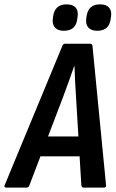

<svg xmlns="http://www.w3.org/2000/svg" viewBox="-49 -854 530 874"><path d="M-20 0Q-32 0 -27.6 -11.4L234.2 -643.6Q238 -655 247 -655H360.2Q371.1 -655 372.1 -643.6L433.7 -11.4Q435.7 0 423.4 0H332.5Q322 0 321.2 -11.4L297.2 -410.9Q295 -445.9 293 -481.4Q291 -516.9 290.2 -551.9H288.2Q276.4 -516.9 263.5 -481.7Q250.6 -446.5 237.4 -410.5L85.2 -11.4Q82.2 0 72.2 0ZM117.5 -142.4 149.6 -232.7H323.5L328.7 -142.4ZM393.9 -713.9Q366.7 -713.9 353.6 -728.2Q340.6 -742.6 343.4 -768L345.2 -780.7Q353.1 -834.2 406.2 -834.2Q434 -834.2 446.9 -820.1Q459.9 -806.1 456.7 -780.7L454.9 -768Q448.1 -713.9 393.9 -713.9ZM241.7 -713.9Q214.5 -713.9 201.5 -728.2Q188.4 -742.6 191.2 -768L193 -780.7Q201 -834.2 254.1 -834.2Q281.8 -834.2 294.8 -820.1Q307.7 -806.1 304.5 -780.7L302.7 -768Q296.8 -713.9 241.7 -713.9Z"/></svg>

Font: Sofia Sans Condensed
Style: Italic
Weight: 400
Italic angle: -9°
Designer: Botio Nikoltchev, Ani Petrova
Foundry: lettersoup
Version: Version 4.101